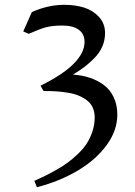

<svg xmlns="http://www.w3.org/2000/svg" viewBox="-20 -472 560 795"><path d="M76.2 -341.8 111.8 -421.9Q179.2 -452.1 246.1 -452.1Q291 -452.1 327.9 -440.7Q364.7 -429.2 389.9 -401.9Q415 -374.5 415 -335Q415 -305.7 403.6 -279.3Q392.1 -252.9 370.8 -231.4Q349.6 -210 329.6 -194.8Q309.6 -179.7 282.2 -163.1Q320.3 -160.6 352.3 -149.9Q384.3 -139.2 410.2 -119.9Q436 -100.6 450.9 -69.1Q465.8 -37.6 465.8 2.9Q465.8 67.9 421.9 128.4Q377.9 189 302.7 233.9Q227.5 278.8 132.8 303.2L122.1 276.9Q147 265.6 165.3 256.8Q183.6 248 211.4 232.4Q239.3 216.8 259.3 202.1Q279.3 187.5 302 166Q324.7 144.5 338.9 122.8Q353 101.1 362.5 72.8Q372.1 44.4 372.1 14.2Q372.1 -8.8 363.8 -26.9Q355.5 -44.9 339.8 -56.6Q324.2 -68.4 305.4 -76.2Q286.6 -84 261.2 -88.1Q235.8 -92.3 212.4 -93.8Q189 -95.2 160.2 -95.2L147.9 -117.2Q330.1 -207 330.1 -298.8Q330.1 -331.1 306.4 -348.6Q282.7 -366.2 237.8 -366.2Q196.8 -366.2 169.9 -358.9Q143.1 -351.6 99.1 -332Z"/></svg>

Font: Dehuti Alt
Style: Bold
Weight: 700
Version: Version 1.2